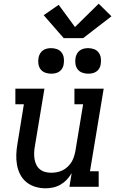

<svg xmlns="http://www.w3.org/2000/svg" viewBox="-20 -1009 640 1037"><path d="M226 8Q198 8 171 0Q144 -8 123 -25Q102 -42 89.5 -66Q77 -90 72 -117.5Q67 -145 68 -173.5Q69 -202 74 -231L109 -446H63V-530H220L168 -217Q165 -200 164.5 -183Q164 -166 166.5 -150Q169 -134 176 -119.5Q183 -105 195 -95Q207 -85 223 -80.5Q239 -76 256 -76Q272 -76 287.5 -79Q303 -82 317.5 -89Q332 -96 344.5 -107.5Q357 -119 365.5 -132.5Q374 -146 379 -161.5Q384 -177 387 -192L429 -446H382V-530H540L466 -84H513V0H355L367 -74Q356 -55 341 -39Q326 -23 307 -12Q288 -1 267 3.5Q246 8 226 8ZM456 -611Q440 -611 424.5 -616.5Q409 -622 399.5 -634.5Q390 -647 387.5 -663.5Q385 -680 388 -697Q390 -708 396 -719Q402 -730 412 -737Q422 -744 433.5 -746.5Q445 -749 456 -749Q473 -749 488 -743.5Q503 -738 512.5 -725.5Q522 -713 524.5 -696.5Q527 -680 524 -663Q523 -652 517 -641Q511 -630 501 -623Q491 -616 479.5 -613.5Q468 -611 456 -611ZM256 -611Q240 -611 224.5 -616.5Q209 -622 199.5 -634.5Q190 -647 187.5 -663.5Q185 -680 188 -697Q190 -708 196 -719Q202 -730 212 -737Q222 -744 233.5 -746.5Q245 -749 256 -749Q273 -749 288 -743.5Q303 -738 312.5 -725.5Q322 -713 324.5 -696.5Q327 -680 324 -663Q323 -652 317 -641Q311 -630 301 -623Q291 -616 279.5 -613.5Q268 -611 256 -611ZM324 -803 216 -927 297 -983 385 -863 513 -989 582 -921 429 -803Z"/></svg>

Font: Iosevka Slab MdExObl
Style: Regular
Weight: 500
Width: 7
Italic angle: -9°
Monospace: yes
Designer: Belleve Invis
Foundry: Belleve Invis
Version: Version 11.1.1; ttfautohint (v1.8.3)